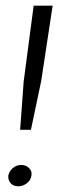

<svg xmlns="http://www.w3.org/2000/svg" viewBox="-20 -650 217 676"><path d="M50.9 -193 63.4 -363.5 98.5 -630H165.3L125.1 -365L88.9 -193ZM44.4 5.9Q27.2 5.9 17.4 -5.1Q7.6 -16.1 9.4 -32.4Q12.3 -47 25.1 -58.1Q37.8 -69.2 55 -69.2Q71.5 -69.2 82.5 -58.1Q93.6 -47 90.7 -32.4Q88.8 -16.1 74.9 -5.1Q60.9 5.9 44.4 5.9Z"/></svg>

Font: Alumni Sans Thin
Style: Italic
Weight: 100
Italic angle: -8°
Designer: Robert E. Leuschke
Foundry: Robert E. Leuschke
Version: Version 1.016